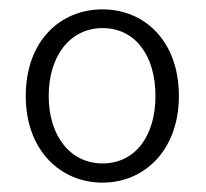

<svg xmlns="http://www.w3.org/2000/svg" viewBox="-20 -828 440 410"><path d="M199 -438C288 -438 362 -507 362 -623C362 -741 288 -808 199 -808C109 -808 35 -741 35 -623C35 -507 109 -438 199 -438ZM199 -479C130 -479 84 -538 84 -623C84 -709 130 -768 199 -768C269 -768 312 -709 312 -623C312 -538 269 -479 199 -479Z"/></svg>

Font: Noto Sans KR Light
Style: Regular
Weight: 300
Designer: Ryoko NISHIZUKA 西塚涼子 (kana, bopomofo & ideographs); Paul D. Hunt (Latin, Greek & Cyrillic); Sandoll Communications 산돌커뮤니
Foundry: Adobe
Version: Version 2.004;hotconv 1.0.118;makeotfexe 2.5.65603